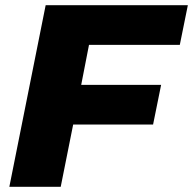

<svg xmlns="http://www.w3.org/2000/svg" viewBox="-20 -720 744 740"><path d="M214 0H16L156 -700H704L673 -547H323L293 -393H601L570 -240H262Z"/></svg>

Font: Montserrat ExtraBold
Style: Italic
Weight: 800
Italic angle: -11.3°
Designer: Julieta Ulanovsky
Foundry: Julieta Ulanovsky
Version: Version 9.000; ttfautohint (v1.8.4.7-5d5b)